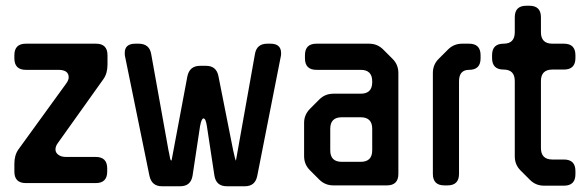

<svg xmlns="http://www.w3.org/2000/svg" viewBox="-20 -637 2042 668"><path d="M70 0H313Q353 0 353 -40V-51Q353 -91 313 -91H209Q193 -91 183 -98.5Q173 -106 173 -117Q173 -128 181 -139L340 -362Q354 -382 354 -412V-445Q354 -485 314 -485H70Q30 -485 30 -445V-434Q30 -394 70 -394H183Q219 -394 219 -368Q219 -358 210 -346L44 -117Q30 -97 30 -67V-40Q30 0 70 0Z M577 -79H575Q572 -82 571 -90Q570 -95 569 -101Q568 -107 566 -115L506 -449Q500 -485 462 -485H451Q414 -485 414 -453Q414 -444 415 -441L500 -25Q508 11 543 11H607Q644 11 650 -26L676 -198Q681 -225 688 -225Q696 -225 700 -197L726 -26Q732 11 769 11H832Q868 11 875 -25L957 -441Q958 -444 958 -452Q958 -485 921 -485H910Q873 -485 867 -449L801 -79H800Q799 -79 791 -115L740 -372Q733 -408 697 -408H676Q640 -408 632 -372Z M1091 -12Q1111 8 1140 8H1326Q1366 8 1366 -32V-383Q1366 -412 1346 -432L1313 -465Q1293 -485 1264 -485H1081Q1041 -485 1041 -445V-434Q1041 -394 1081 -394H1235Q1275 -394 1275 -354V-351Q1275 -311 1235 -311H1140Q1111 -311 1091 -291L1059 -259Q1038 -238 1038 -210V-94Q1038 -65 1058 -45ZM1129 -114V-189Q1129 -229 1169 -229H1235Q1275 -229 1275 -189V-114Q1275 -74 1235 -74H1169Q1129 -74 1129 -114Z M1526 8H1537Q1577 8 1577 -32V-354Q1577 -394 1612 -394Q1652 -394 1652 -434V-445Q1652 -485 1612 -485H1588Q1559 -485 1539 -465L1506 -432Q1486 -412 1486 -383V-32Q1486 8 1526 8Z M1791 -44 1824 -11Q1844 9 1873 9H1942Q1982 9 1982 -31V-42Q1982 -82 1942 -82H1902Q1862 -82 1862 -122V-355Q1862 -395 1902 -395H1942Q1982 -395 1982 -435V-445Q1982 -485 1942 -485H1902Q1862 -485 1862 -525V-577Q1862 -617 1822 -617H1811Q1771 -617 1771 -577V-525Q1771 -485 1732 -485Q1692 -485 1692 -445V-435Q1692 -395 1732 -395Q1771 -395 1771 -355V-93Q1771 -64 1791 -44Z"/></svg>

Font: WDXL Lubrifont SC
Style: Regular
Weight: 400
Designer: [WDXL Lubrifont] Copyright 2020-2022 (c) NightFurySL2001, Skr-ZERO; [ZCOOL QingKe HuangYou] Copyright 2018-2022 (c) The 
Version: Version 2.001;hotconv 1.1.1;makeotfexe 2.6.0